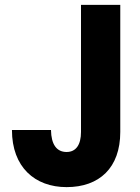

<svg xmlns="http://www.w3.org/2000/svg" viewBox="-20 -760 573 787"><path d="M312 -740V-219C312 -166 291 -137 253 -137C212 -137 190 -168 189 -227H29C29 -75 123 7 253 7C387 7 473 -72 473 -219V-740Z"/></svg>

Font: Malmofest
Style: Bold
Weight: 700
Designer: Jonny Pinhorn (Poppins), Kolossal
Version: Version 1.004;Glyphs 3.1.2 (3151)